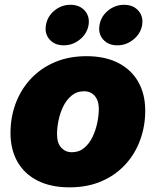

<svg xmlns="http://www.w3.org/2000/svg" viewBox="-20 -782 659 812"><path d="M273.9 10.3Q194.8 10.3 138.9 -18.1Q83 -46.4 53.7 -98.1Q24.4 -149.9 24.4 -219.7Q24.4 -286.6 46.6 -345.5Q68.8 -404.3 110.6 -449Q152.3 -493.7 211.7 -519Q271 -544.4 345.7 -544.4Q424.3 -544.4 480 -515.9Q535.6 -487.3 564.9 -435.5Q594.2 -383.8 594.2 -314Q594.2 -249 573 -190.4Q551.8 -131.8 510.5 -86.7Q469.2 -41.5 409.7 -15.6Q350.1 10.3 273.9 10.3ZM283.7 -138.2Q314.5 -138.2 336.4 -156.7Q358.4 -175.3 371.8 -203.9Q385.3 -232.4 391.6 -263.7Q397.9 -294.9 397.9 -320.8Q397.9 -345.7 389.9 -362.3Q381.8 -378.9 367.9 -387.5Q354 -396 335.9 -396Q304.7 -396 282.7 -377.7Q260.7 -359.4 247.1 -331.1Q233.4 -302.7 227.3 -271.7Q221.2 -240.7 221.2 -214.8Q221.2 -177.2 239 -157.7Q256.8 -138.2 283.7 -138.2ZM476.1 -590.3Q438 -590.3 416.3 -615Q394.5 -639.6 400.9 -675.8Q406.7 -712.4 436.8 -737.1Q466.8 -761.7 504.9 -761.7Q543 -761.7 564.9 -737.1Q586.9 -712.4 581.1 -675.8Q574.7 -639.6 544.4 -615Q514.2 -590.3 476.1 -590.3ZM249.5 -590.3Q211.4 -590.3 189.7 -615Q168 -639.6 174.3 -675.8Q180.2 -712.4 210 -737.1Q239.7 -761.7 277.8 -761.7Q316.4 -761.7 338.4 -737.1Q360.4 -712.4 354.5 -675.8Q348.1 -639.6 317.9 -615Q287.6 -590.3 249.5 -590.3Z"/></svg>

Font: Inter 20pt Black
Style: Italic
Weight: 900
Italic angle: -9.3988°
Version: Version 4.001;git-66647c0bb